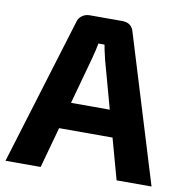

<svg xmlns="http://www.w3.org/2000/svg" viewBox="-78 -764 806 839"><g transform="rotate(10 325.0 -345.0)"><path d="M444 -181H207L157 0H1L200 -650Q204 -668 219 -679Q234 -690 253 -690H397Q440 -690 450 -650L649 0H494ZM411 -299 353 -510Q341 -560 339 -575H312Q310 -564 305 -542Q300 -520 297 -510L239 -299Z"/></g></svg>

Font: Exo 2.0
Style: Bold
Weight: 700
Designer: Natanael Gama
Version: Version 1.001;PS 001.001;hotconv 1.0.70;makeotf.lib2.5.58329